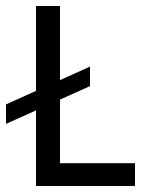

<svg xmlns="http://www.w3.org/2000/svg" viewBox="-20 -620 510 640"><path d="M430 0H100V-252L0 -207V-272L100 -317V-600H180V-353L280 -398V-333L180 -288V-76H430Z"/></svg>

Font: Gauge
Style: Regular
Weight: 400
Designer: Daniel Pimley
Foundry: Daniel Pimley
Version: Version 2.0